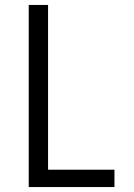

<svg xmlns="http://www.w3.org/2000/svg" viewBox="-20 -755 540 775"><path d="M96 0V-735H174V-70H442V0Z"/></svg>

Font: Iosevka Algr
Style: Regular
Weight: 400
Monospace: yes
Designer: Belleve Invis
Foundry: Belleve Invis
Version: Version 26.0.2; ttfautohint (v1.8.3)